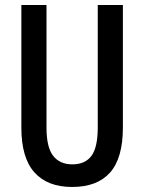

<svg xmlns="http://www.w3.org/2000/svg" viewBox="-20 -734 574 764"><path d="M469 -227Q469 -105 418 -47.5Q367 10 267 10Q169 10 117 -48Q65 -106 65 -226V-714H165V-226Q165 -148 191.5 -114Q218 -80 268 -80Q319 -80 344 -114Q369 -148 369 -227V-714H469Z"/></svg>

Font: Noto Sans Khmer UI ExtraCondensed Medium
Style: Regular
Weight: 500
Width: 2
Designer: Danh Hong and the Monotype Design Team
Foundry: Monotype Imaging Inc.
Version: Version 2.002; ttfautohint (v1.8.4.7-5d5b)